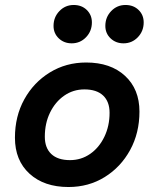

<svg xmlns="http://www.w3.org/2000/svg" viewBox="-20 -739 620 771"><path d="M255 12Q157 12 98.5 -41.5Q40 -95 40 -186Q40 -272 77.5 -340Q115 -408 180 -448Q245 -488 326 -488Q424 -488 482 -434.5Q540 -381 540 -291Q540 -205 502.5 -136.5Q465 -68 400.5 -28Q336 12 255 12ZM261 -96Q306 -96 342 -121Q378 -146 399 -189.5Q420 -233 420 -286Q420 -331 394 -355.5Q368 -380 319 -380Q274 -380 238 -355Q202 -330 181 -287Q160 -244 160 -190Q160 -145 186 -120.5Q212 -96 261 -96ZM268 -565Q237 -565 216 -585Q195 -605 195 -635Q195 -670 218.5 -694.5Q242 -719 276 -719Q308 -719 328.5 -699Q349 -679 349 -649Q349 -614 325.5 -589.5Q302 -565 268 -565ZM476 -565Q445 -565 424 -585Q403 -605 403 -635Q403 -670 426.5 -694.5Q450 -719 484 -719Q516 -719 536.5 -699Q557 -679 557 -649Q557 -614 533.5 -589.5Q510 -565 476 -565Z"/></svg>

Font: Sometype Mono
Style: Bold Italic
Weight: 700
Italic angle: -12°
Monospace: yes
Designer: Ryoichi Tsunekawa
Foundry: Dharma Type
Version: Version 1.000; ttfautohint (v1.8.3)